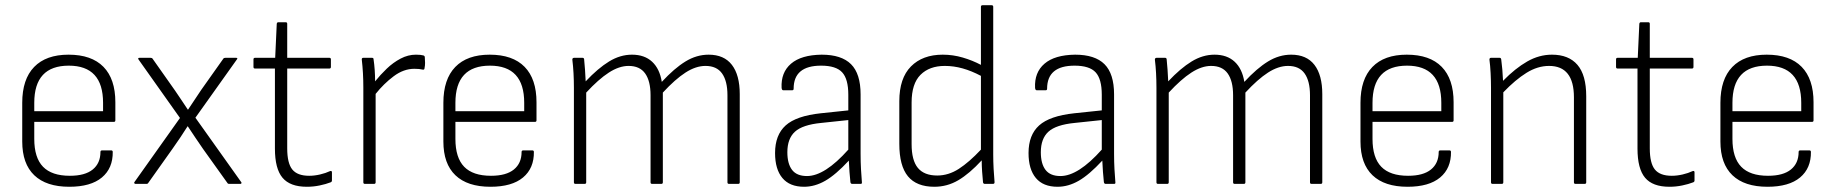

<svg xmlns="http://www.w3.org/2000/svg" viewBox="-20 -703 7015 734"><path d="M245 11Q157 11 111 -33Q65 -77 65 -162V-310Q65 -400 110.5 -447Q156 -494 242 -494Q330 -494 375.5 -447.5Q421 -401 421 -312V-243Q421 -237 415 -237H111V-172Q111 -100 144.5 -65.5Q178 -31 247 -31Q305 -31 334.5 -55Q364 -79 364 -122Q364 -128 370 -128H406Q410 -128 411 -123Q412 -60 369.5 -24.5Q327 11 245 11ZM111 -278H374V-310Q374 -452 243 -452Q111 -452 111 -310Z M498 0Q495 0 493.5 -2.5Q492 -5 494 -7L668 -252L510 -475Q505 -482 514 -482H555Q561 -482 563 -479L649 -357Q661 -340 673 -321.5Q685 -303 698 -284H699Q711 -303 724 -321.5Q737 -340 749 -359L834 -479Q836 -482 842 -482H882Q891 -482 885 -475L727 -253L902 -7Q904 -5 903 -2.5Q902 0 899 0H856Q851 0 849 -4L756 -134Q742 -155 727 -176.5Q712 -198 698 -220H697Q683 -198 669 -177Q655 -156 640 -135L547 -4Q545 0 540 0Z M1153 11Q1089 11 1060 -23.5Q1031 -58 1031 -135V-441H955Q949 -441 949 -447V-476Q949 -482 955 -482H1032L1038 -612Q1039 -618 1044 -618H1072Q1078 -618 1078 -612V-482H1239Q1245 -482 1245 -476V-447Q1245 -441 1239 -441H1078V-136Q1078 -79 1097.5 -55Q1117 -31 1162 -31Q1182 -31 1203.5 -36Q1225 -41 1242 -49Q1249 -51 1249 -44V-13Q1249 -8 1244 -6Q1226 1 1202 6Q1178 11 1153 11Z M1375 0Q1369 0 1369 -6V-368Q1369 -397 1367.5 -423.5Q1366 -450 1363 -476Q1363 -482 1369 -482H1402Q1408 -482 1408 -477Q1411 -457 1412.5 -435Q1414 -413 1414 -392Q1434 -417 1458.5 -440.5Q1483 -464 1511.5 -479Q1540 -494 1570 -494Q1589 -494 1599 -491Q1604 -489 1604 -484Q1605 -473 1605 -462.5Q1605 -452 1603 -443Q1603 -435 1595 -437Q1584 -440 1564 -440Q1523 -440 1485 -411.5Q1447 -383 1416 -344V-6Q1416 0 1410 0Z M1855 11Q1767 11 1721 -33Q1675 -77 1675 -162V-310Q1675 -400 1720.5 -447Q1766 -494 1852 -494Q1940 -494 1985.5 -447.5Q2031 -401 2031 -312V-243Q2031 -237 2025 -237H1721V-172Q1721 -100 1754.5 -65.5Q1788 -31 1857 -31Q1915 -31 1944.5 -55Q1974 -79 1974 -122Q1974 -128 1980 -128H2016Q2020 -128 2021 -123Q2022 -60 1979.5 -24.5Q1937 11 1855 11ZM1721 -278H1984V-310Q1984 -452 1853 -452Q1721 -452 1721 -310Z M2180 0Q2174 0 2174 -6V-367Q2174 -396 2172.5 -423.5Q2171 -451 2168 -475Q2168 -482 2175 -482H2207Q2212 -482 2213 -477Q2215 -457 2216.5 -436Q2218 -415 2219 -392Q2266 -442 2308.5 -468Q2351 -494 2396 -494Q2444 -494 2473 -467Q2502 -440 2510 -390Q2558 -442 2600.5 -468Q2643 -494 2689 -494Q2748 -494 2778 -455Q2808 -416 2808 -343V-6Q2808 0 2802 0H2767Q2761 0 2761 -6V-339Q2761 -393 2740.5 -422Q2720 -451 2677 -451Q2640 -451 2600.5 -425.5Q2561 -400 2514 -349V-6Q2514 0 2508 0H2473Q2467 0 2467 -6V-339Q2467 -393 2446.5 -422Q2426 -451 2383 -451Q2347 -451 2307.5 -425.5Q2268 -400 2221 -349V-6Q2221 0 2215 0Z M3054 11Q2999 11 2971 -22.5Q2943 -56 2943 -118Q2943 -187 2983.5 -223.5Q3024 -260 3118 -270L3223 -281V-341Q3223 -401 3199.5 -426.5Q3176 -452 3119 -452Q3014 -452 3014 -364Q3014 -358 3009 -358H2974Q2969 -358 2968 -367Q2965 -426 3004 -459.5Q3043 -493 3121 -494Q3197 -494 3233.5 -457.5Q3270 -421 3270 -342V-115Q3270 -83 3271.5 -56.5Q3273 -30 3275 -6Q3276 0 3270 0H3238Q3232 0 3231 -7Q3229 -24 3227.5 -46Q3226 -68 3225 -89Q3175 -35 3135 -12Q3095 11 3054 11ZM2990 -121Q2990 -77 3008 -53.5Q3026 -30 3065 -30Q3133 -30 3223 -131V-244L3119 -233Q3048 -226 3019 -199.5Q2990 -173 2990 -121Z M3552 11Q3484 11 3451 -29Q3418 -69 3418 -153V-316Q3418 -404 3462.5 -449Q3507 -494 3584 -494Q3623 -494 3660.5 -483Q3698 -472 3730 -455V-677Q3730 -683 3736 -683H3771Q3777 -683 3777 -677V-112Q3777 -86 3778.5 -57.5Q3780 -29 3782 -8Q3783 0 3776 0H3745Q3739 0 3738 -6Q3736 -26 3734.5 -47.5Q3733 -69 3733 -90Q3686 -39 3643.5 -14Q3601 11 3552 11ZM3465 -152Q3465 -90 3489 -61Q3513 -32 3563 -32Q3606 -32 3645.5 -57.5Q3685 -83 3730 -131V-413Q3694 -432 3660 -441.5Q3626 -451 3592 -451Q3533 -451 3499 -417Q3465 -383 3465 -311Z M4023 11Q3968 11 3940 -22.5Q3912 -56 3912 -118Q3912 -187 3952.5 -223.5Q3993 -260 4087 -270L4192 -281V-341Q4192 -401 4168.5 -426.5Q4145 -452 4088 -452Q3983 -452 3983 -364Q3983 -358 3978 -358H3943Q3938 -358 3937 -367Q3934 -426 3973 -459.5Q4012 -493 4090 -494Q4166 -494 4202.5 -457.5Q4239 -421 4239 -342V-115Q4239 -83 4240.5 -56.5Q4242 -30 4244 -6Q4245 0 4239 0H4207Q4201 0 4200 -7Q4198 -24 4196.5 -46Q4195 -68 4194 -89Q4144 -35 4104 -12Q4064 11 4023 11ZM3959 -121Q3959 -77 3977 -53.5Q3995 -30 4034 -30Q4102 -30 4192 -131V-244L4088 -233Q4017 -226 3988 -199.5Q3959 -173 3959 -121Z M4407 0Q4401 0 4401 -6V-367Q4401 -396 4399.5 -423.5Q4398 -451 4395 -475Q4395 -482 4402 -482H4434Q4439 -482 4440 -477Q4442 -457 4443.5 -436Q4445 -415 4446 -392Q4493 -442 4535.5 -468Q4578 -494 4623 -494Q4671 -494 4700 -467Q4729 -440 4737 -390Q4785 -442 4827.5 -468Q4870 -494 4916 -494Q4975 -494 5005 -455Q5035 -416 5035 -343V-6Q5035 0 5029 0H4994Q4988 0 4988 -6V-339Q4988 -393 4967.5 -422Q4947 -451 4904 -451Q4867 -451 4827.5 -425.5Q4788 -400 4741 -349V-6Q4741 0 4735 0H4700Q4694 0 4694 -6V-339Q4694 -393 4673.5 -422Q4653 -451 4610 -451Q4574 -451 4534.5 -425.5Q4495 -400 4448 -349V-6Q4448 0 4442 0Z M5361 11Q5273 11 5227 -33Q5181 -77 5181 -162V-310Q5181 -400 5226.5 -447Q5272 -494 5358 -494Q5446 -494 5491.5 -447.5Q5537 -401 5537 -312V-243Q5537 -237 5531 -237H5227V-172Q5227 -100 5260.5 -65.5Q5294 -31 5363 -31Q5421 -31 5450.5 -55Q5480 -79 5480 -122Q5480 -128 5486 -128H5522Q5526 -128 5527 -123Q5528 -60 5485.5 -24.5Q5443 11 5361 11ZM5227 -278H5490V-310Q5490 -452 5359 -452Q5227 -452 5227 -310Z M5686 0Q5680 0 5680 -6V-367Q5680 -394 5678.5 -423.5Q5677 -453 5674 -475Q5674 -482 5680 -482H5713Q5718 -482 5719 -476Q5724 -440 5726 -394Q5773 -442 5818.5 -468Q5864 -494 5913 -494Q5977 -494 6010.5 -455Q6044 -416 6044 -335V-6Q6044 0 6038 0H6003Q5997 0 5997 -6V-331Q5997 -451 5902 -451Q5858 -451 5815.5 -424.5Q5773 -398 5727 -350V-6Q5727 0 5721 0Z M6362 11Q6298 11 6269 -23.5Q6240 -58 6240 -135V-441H6164Q6158 -441 6158 -447V-476Q6158 -482 6164 -482H6241L6247 -612Q6248 -618 6253 -618H6281Q6287 -618 6287 -612V-482H6448Q6454 -482 6454 -476V-447Q6454 -441 6448 -441H6287V-136Q6287 -79 6306.5 -55Q6326 -31 6371 -31Q6391 -31 6412.5 -36Q6434 -41 6451 -49Q6458 -51 6458 -44V-13Q6458 -8 6453 -6Q6435 1 6411 6Q6387 11 6362 11Z M6737 11Q6649 11 6603 -33Q6557 -77 6557 -162V-310Q6557 -400 6602.5 -447Q6648 -494 6734 -494Q6822 -494 6867.5 -447.5Q6913 -401 6913 -312V-243Q6913 -237 6907 -237H6603V-172Q6603 -100 6636.5 -65.5Q6670 -31 6739 -31Q6797 -31 6826.5 -55Q6856 -79 6856 -122Q6856 -128 6862 -128H6898Q6902 -128 6903 -123Q6904 -60 6861.5 -24.5Q6819 11 6737 11ZM6603 -278H6866V-310Q6866 -452 6735 -452Q6603 -452 6603 -310Z"/></svg>

Font: Sofia Sans Semi Condensed Light
Style: Regular
Weight: 300
Designer: Botio Nikoltchev, Ani Petrova
Foundry: lettersoup
Version: Version 4.100; ttfautohint (v1.8.4.7-5d5b)